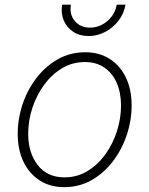

<svg xmlns="http://www.w3.org/2000/svg" viewBox="-20 -772 626 804"><path d="M249 11.7Q189.5 11.7 145.8 -16.6Q102.1 -44.9 78.1 -95.2Q54.2 -145.5 54.2 -210.9Q54.2 -274.4 74.5 -335.2Q94.7 -396 132.6 -445.3Q170.4 -494.6 222.2 -523.9Q273.9 -553.2 336.9 -553.2Q396 -553.2 439.7 -525.1Q483.4 -497.1 507.3 -447Q531.2 -397 531.2 -330.6Q531.2 -267.6 510.7 -206.5Q490.2 -145.5 452.6 -96.2Q415 -46.9 363.3 -17.6Q311.5 11.7 249 11.7ZM250 -29.3Q303.7 -29.3 347.2 -56.2Q390.6 -83 421.9 -126.7Q453.1 -170.4 470 -223.6Q486.8 -276.9 486.8 -329.6Q486.8 -382.8 469.2 -423.8Q451.7 -464.8 417.7 -488.5Q383.8 -512.2 335.4 -512.2Q283.7 -512.2 240.5 -486.6Q197.3 -460.9 165.3 -417.5Q133.3 -374 115.7 -320.6Q98.1 -267.1 98.1 -211.9Q98.1 -132.3 137.9 -80.8Q177.7 -29.3 250 -29.3ZM350.6 -621.1Q314 -621.1 286.9 -638.7Q259.8 -656.2 247.1 -686Q234.4 -715.8 240.2 -752.4H276.9Q270 -711.4 293.5 -683.8Q316.9 -656.2 356.9 -656.2Q383.8 -656.2 407.7 -668.9Q431.6 -681.6 448 -703.4Q464.4 -725.1 468.8 -752.4H505.4Q499.5 -715.8 476.8 -686Q454.1 -656.2 421.1 -638.7Q388.2 -621.1 350.6 -621.1Z"/></svg>

Font: Inter ExtraLight
Style: Italic
Weight: 250
Italic angle: -9.3988°
Designer: Rasmus Andersson
Foundry: rsms
Version: Version 4.001;git-66647c0bb